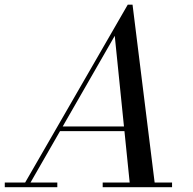

<svg xmlns="http://www.w3.org/2000/svg" viewBox="-65 -784 810 804"><path d="M29 0 470 -764.5H490L585 0H480L415.5 -634L51.5 0ZM-45 0V-19.5H175V0ZM365 0V-19.5H655.5V0ZM182 -235V-254.5H514.5V-235Z"/></svg>

Font: Bodoni Moda 11pt
Style: Italic
Weight: 400
Italic angle: -13°
Version: Version 2.004